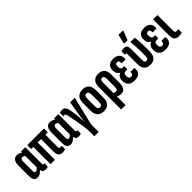

<svg xmlns="http://www.w3.org/2000/svg" viewBox="164 -1842 3156 3156"><g transform="rotate(-45 1742.0 -264.5)"><path d="M120.1 6Q71.9 6 51.6 -24.2Q31.4 -54.3 31.4 -120.7V-356.6Q31.4 -402.3 42.6 -433.6Q53.8 -464.8 76.2 -481.1Q98.5 -497.5 132.9 -497.5Q162.1 -497.5 189.4 -485.6Q216.8 -473.8 236.3 -457.9L232.6 -383.6Q217.5 -395.6 202.4 -402.7Q187.2 -409.7 172.3 -409.7Q160.4 -409.7 151.6 -403.4Q142.9 -397 138.1 -383.8Q133.4 -370.6 133.4 -349.2V-137.4Q133.4 -107.8 140.2 -96.8Q147.1 -85.8 164 -85.8Q181.4 -85.8 198.6 -99.6Q215.7 -113.4 231.1 -136.5L245.3 -77.7Q220.5 -40.8 187.7 -17.4Q155 6 120.1 6ZM303.1 6Q227.6 6 227.6 -82.2V-99.3L222.4 -106.3V-417.9L225.5 -442.9V-480.5Q225.5 -491.5 234.8 -491.5H315.1Q324.4 -491.5 324.4 -480.5V-110.5Q324.4 -94.2 327.7 -87.8Q330.9 -81.5 339.9 -81.5Q344.2 -81.5 348.2 -82.3Q352.2 -83.1 355.4 -84.1Q361.2 -86.3 361.2 -77.9V-11.9Q361.2 -3.2 352.3 -0.2Q327.5 6 303.1 6Z M693.6 6Q648.5 6 624.9 -22.2Q601.3 -50.5 601.3 -122.6V-401.4H522.9V-10.9Q522.9 0 513 0H430.3Q420.9 0 420.9 -10.9V-401.4H379.9Q371 -401.4 371 -412.4V-480.5Q371 -491.5 379.9 -491.5H750.7Q759.6 -491.5 759.6 -480.5V-412.4Q759.6 -401.4 750.7 -401.4H703.3V-124.9Q703.3 -102.3 709.6 -91.9Q715.9 -81.5 729.9 -81.5Q736.5 -81.5 742.7 -82.2Q748.9 -82.9 755.6 -84.3Q764.6 -86.5 764.6 -76.7V-13.7Q764.6 -4.1 757.7 -2.3Q744.8 1.2 728.3 3.6Q711.7 6 693.6 6Z M888.1 6Q839.9 6 819.6 -24.2Q799.4 -54.3 799.4 -120.7V-356.6Q799.4 -402.3 810.6 -433.6Q821.8 -464.8 844.2 -481.1Q866.5 -497.5 900.9 -497.5Q930.1 -497.5 957.4 -485.6Q984.8 -473.8 1004.3 -457.9L1000.6 -383.6Q985.5 -395.6 970.4 -402.7Q955.2 -409.7 940.3 -409.7Q928.4 -409.7 919.6 -403.4Q910.9 -397 906.1 -383.8Q901.4 -370.6 901.4 -349.2V-137.4Q901.4 -107.8 908.2 -96.8Q915.1 -85.8 932 -85.8Q949.4 -85.8 966.6 -99.6Q983.7 -113.4 999.1 -136.5L1013.3 -77.7Q988.5 -40.8 955.7 -17.4Q923 6 888.1 6ZM1071.1 6Q995.6 6 995.6 -82.2V-99.3L990.4 -106.3V-417.9L993.5 -442.9V-480.5Q993.5 -491.5 1002.8 -491.5H1083.1Q1092.4 -491.5 1092.4 -480.5V-110.5Q1092.4 -94.2 1095.7 -87.8Q1098.9 -81.5 1107.9 -81.5Q1112.2 -81.5 1116.2 -82.3Q1120.2 -83.1 1123.4 -84.1Q1129.2 -86.3 1129.2 -77.9V-11.9Q1129.2 -3.2 1120.3 -0.2Q1095.5 6 1071.1 6Z M1262.9 185Q1253.6 185 1253.6 174.1V41.5Q1249.2 -16.4 1238.4 -85.4Q1227.6 -154.3 1214.3 -224.9Q1201.1 -295.4 1187.4 -358.7Q1181.6 -388.5 1174 -399.4Q1166.3 -410.4 1152.3 -410.4Q1144.3 -410.4 1133.7 -407.7Q1130.3 -406.7 1128.3 -408.9Q1126.3 -411 1126.3 -415.1V-479.9Q1126.3 -490.1 1134.3 -491.9Q1145.4 -494.7 1158.2 -496.1Q1171 -497.5 1186.9 -497.5Q1210.6 -497.5 1228.4 -487.5Q1246.1 -477.6 1258.8 -451.6Q1271.5 -425.5 1279.1 -375.4Q1285.1 -339 1289.3 -310.1Q1293.5 -281.1 1296.4 -255.2Q1298.6 -234.5 1300.7 -207.5Q1302.8 -180.4 1304.9 -153.5Q1307 -126.6 1308.3 -104.7H1310Q1311.9 -120.6 1313.8 -140.6Q1315.7 -160.7 1318.1 -182.5Q1320.5 -204.3 1323.2 -225.9Q1326 -247.5 1329.2 -265.5L1365.5 -482.1Q1366.5 -491.5 1375.2 -491.5H1464.3Q1474.8 -491.5 1472.5 -479.1L1355.6 3.8V174.1Q1355.6 185 1346.2 185Z M1658.2 6Q1584.2 6 1545.8 -36.2Q1507.4 -78.5 1507.4 -161.6V-330Q1507.4 -413 1545.8 -455.2Q1584.2 -497.5 1658.2 -497.5Q1732.6 -497.5 1770.9 -455.2Q1809.1 -413 1809.1 -330V-161.6Q1809.1 -78.5 1770.9 -36.2Q1732.6 6 1658.2 6ZM1658.2 -85.8Q1684.3 -85.8 1695.9 -103.6Q1707.5 -121.3 1707.5 -162.6V-328Q1707.5 -369.9 1695.9 -388.1Q1684.3 -406.2 1658.2 -406.2Q1632.2 -406.2 1620.6 -388.1Q1609 -369.9 1609 -328V-162.6Q1609 -121.3 1620.9 -103.6Q1632.8 -85.8 1658.2 -85.8Z M1886.4 185Q1877.4 185 1877.4 174.1V-332.4Q1877.4 -417.3 1915.6 -457.4Q1953.7 -497.5 2023.5 -497.5Q2094 -497.5 2131.5 -457.4Q2168.9 -417.3 2168.9 -332.4V-154.5Q2168.9 -75.3 2142.7 -34.7Q2116.5 6 2064.8 6Q2042.4 6 2016.8 -1Q1991.1 -8 1966.3 -19.6L1965.7 -101.9Q1979.6 -95.4 1994.9 -88.9Q2010.2 -82.3 2026.3 -82.3Q2046.5 -82.3 2056.9 -99.8Q2067.3 -117.3 2067.3 -153.6V-334.3Q2067.3 -372.3 2057.1 -389.3Q2046.9 -406.2 2023.5 -406.2Q2000.6 -406.2 1990 -389.3Q1979.4 -372.3 1979.4 -334.3V174.1Q1979.4 185 1970.1 185Z M2374.6 6Q2296.6 6 2259.7 -31Q2222.8 -68 2222.8 -142.9Q2222.8 -183.9 2241.9 -212.6Q2261.1 -241.3 2293.2 -251.3V-253.7Q2264.9 -267.9 2248.6 -296.5Q2232.3 -325.1 2232.3 -370.6Q2232.3 -432.3 2267.1 -464.9Q2301.8 -497.5 2372.1 -497.5Q2442.8 -497.5 2480.4 -460.7Q2518 -424 2511.8 -358Q2510.8 -345.1 2502.3 -345.1H2426.6Q2416.9 -345.1 2418.3 -356.7Q2422.1 -412.9 2376.6 -412.9Q2354.3 -412.9 2344.3 -399.3Q2334.3 -385.7 2334.3 -355.8Q2334.3 -320.2 2346.5 -302.5Q2358.7 -284.8 2383.1 -284.8H2408Q2416.9 -284.8 2416.9 -273.8V-220.4Q2416.9 -209.4 2408 -209.4H2377.4Q2349.5 -209.4 2337.2 -194.4Q2324.8 -179.4 2324.8 -145.2Q2324.8 -111.8 2336.6 -95.5Q2348.5 -79.2 2374.3 -79.2Q2398.6 -79.2 2411.2 -93.6Q2423.9 -108 2421.9 -134.5Q2419.9 -144.5 2430.2 -144.5H2505.9Q2514.5 -144.5 2515.5 -132.1Q2521.8 -66.3 2486.6 -30.2Q2451.3 6 2374.6 6Z M2739 6Q2666.8 6 2630.2 -33.3Q2593.5 -72.6 2593.5 -153.2V-380.9Q2593.5 -396.9 2590.6 -403.4Q2587.7 -410 2578.7 -410Q2574.4 -410 2570.4 -409.2Q2566.4 -408.4 2562.8 -407.4Q2556.8 -406 2556.8 -413.4V-479.6Q2556.8 -489.5 2565.7 -491.3Q2577.8 -494.1 2591.5 -495.8Q2605.1 -497.5 2619.4 -497.5Q2663.3 -497.5 2679.4 -474.5Q2695.5 -451.6 2695.5 -400.6V-152.2Q2695.5 -114.4 2705.6 -100.1Q2715.6 -85.8 2739 -85.8Q2761.7 -85.8 2772 -102.3Q2782.2 -118.7 2782.2 -158.9V-275.1Q2782.2 -337.4 2777.8 -389.2Q2773.3 -441 2768.1 -480.5Q2767.1 -491.5 2776.1 -491.5H2862Q2870.3 -491.5 2871.3 -481.9Q2876.3 -444.2 2880.3 -391.1Q2884.2 -337.9 2884.2 -276.4V-164.8Q2884.2 -76.9 2848 -35.4Q2811.8 6 2739 6ZM2684.7 -545.2Q2674.6 -545.2 2676.8 -556.6L2711 -704.1Q2712.8 -713.7 2723.1 -713.7H2808.4Q2820.5 -713.7 2815.6 -700.6L2761 -553.4Q2757.6 -545.2 2747.9 -545.2Z M3093.6 6Q3015.6 6 2978.7 -31Q2941.8 -68 2941.8 -142.9Q2941.8 -183.9 2960.9 -212.6Q2980.1 -241.3 3012.2 -251.3V-253.7Q2983.9 -267.9 2967.6 -296.5Q2951.3 -325.1 2951.3 -370.6Q2951.3 -432.3 2986.1 -464.9Q3020.8 -497.5 3091.1 -497.5Q3161.8 -497.5 3199.4 -460.7Q3237 -424 3230.8 -358Q3229.8 -345.1 3221.3 -345.1H3145.6Q3135.9 -345.1 3137.3 -356.7Q3141.1 -412.9 3095.6 -412.9Q3073.3 -412.9 3063.3 -399.3Q3053.3 -385.7 3053.3 -355.8Q3053.3 -320.2 3065.5 -302.5Q3077.7 -284.8 3102.1 -284.8H3127Q3135.9 -284.8 3135.9 -273.8V-220.4Q3135.9 -209.4 3127 -209.4H3096.4Q3068.5 -209.4 3056.2 -194.4Q3043.8 -179.4 3043.8 -145.2Q3043.8 -111.8 3055.6 -95.5Q3067.5 -79.2 3093.3 -79.2Q3117.6 -79.2 3130.2 -93.6Q3142.9 -108 3140.9 -134.5Q3138.9 -144.5 3149.2 -144.5H3224.9Q3233.5 -144.5 3234.5 -132.1Q3240.8 -66.3 3205.6 -30.2Q3170.3 6 3093.6 6Z M3399.8 6Q3364.1 6 3340.8 -7.1Q3317.5 -20.2 3306.5 -49.6Q3295.4 -79 3295.4 -128.3V-480.9Q3295.4 -491.5 3304.2 -491.5H3388.1Q3397.4 -491.5 3397.4 -480.9V-129.3Q3397.4 -101.8 3405.8 -91.6Q3414.1 -81.5 3431.8 -81.5Q3441.4 -81.5 3450.8 -82.7Q3460.1 -83.9 3467.8 -85.5Q3475.3 -87.1 3475.3 -76.9V-13.1Q3475.3 -4.7 3467.6 -1.9Q3455.3 0.8 3438.6 3.4Q3421.9 6 3399.8 6Z"/></g></svg>

Font: Sofia Sans Extra Condensed
Style: Regular
Weight: 400
Designer: Botio Nikoltchev, Ani Petrova
Foundry: lettersoup
Version: Version 4.101